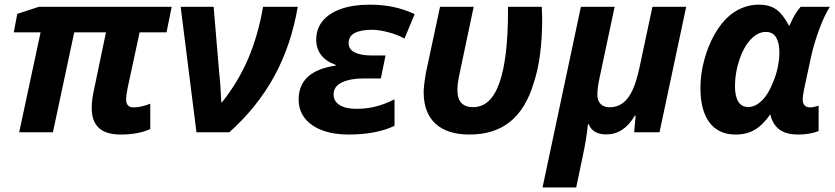

<svg xmlns="http://www.w3.org/2000/svg" viewBox="-20 -576 3634 836"><path d="M379.4 -105Q379.4 -144 389.6 -187L441.4 -435.1H303.2L210.4 0H63.5L156.7 -435.1H40L55.2 -515.6L149.4 -546.4H727.5L705.1 -435.1H587.9L535.6 -192.4Q529.3 -162.1 529.3 -141.1Q529.3 -125.5 537.4 -116.9Q545.4 -108.4 561.5 -108.4Q593.3 -108.4 634.3 -124.5V-14.2Q582 9.8 505.4 9.8Q441.4 9.8 410.4 -19Q379.4 -47.9 379.4 -105Z M766.6 -546.4H910.2L935.1 -251.5Q940.4 -209.5 943.4 -130.9H946.8Q1016.6 -218.3 1060.1 -319.3Q1103.5 -420.4 1125.5 -546.4H1276.4Q1248 -378.9 1174.3 -244.1Q1100.6 -109.4 978.5 0H835.4Z M1280.3 -142.6Q1280.3 -204.6 1320.3 -241.5Q1360.4 -278.3 1441.9 -290.5V-293.5Q1400.4 -308.1 1378.7 -335.9Q1356.9 -363.8 1356.9 -403.3Q1356.9 -450.7 1385 -484.9Q1413.1 -519 1465.6 -537.4Q1518.1 -555.7 1589.8 -555.7Q1645 -555.7 1692.6 -545.7Q1740.2 -535.6 1785.6 -514.6L1741.2 -408.2Q1709 -425.8 1669.4 -436Q1629.9 -446.3 1598.1 -446.3Q1551.3 -446.3 1524.7 -432.4Q1498 -418.5 1498 -388.2Q1498 -360.4 1525.4 -347.4Q1552.7 -334.5 1597.2 -334.5H1658.7L1638.2 -234.4H1562.5Q1505.4 -234.4 1469 -217.3Q1432.6 -200.2 1432.6 -164.6Q1432.6 -134.8 1459.2 -118.4Q1485.8 -102.1 1533.2 -102.1Q1574.2 -102.1 1613.5 -111.6Q1652.8 -121.1 1697.8 -143.6V-28.3Q1660.2 -9.8 1609.4 0Q1558.6 9.8 1497.6 9.8Q1431.6 9.8 1382.6 -8.8Q1333.5 -27.3 1306.9 -61.8Q1280.3 -96.2 1280.3 -142.6Z M1824.7 -174.8Q1824.7 -202.6 1835 -261.7L1896 -546.4H2042.5L1981.4 -257.3Q1976.1 -233.4 1973.9 -217Q1971.7 -200.7 1971.7 -184.1Q1971.7 -146 1989 -127.7Q2006.3 -109.4 2040 -109.4Q2117.2 -109.4 2154.3 -214.8Q2191.4 -318.8 2191.9 -522.9V-546.4H2338.9Q2340.8 -510.3 2340.8 -496.6Q2340.8 -325.2 2304.2 -215.8Q2270.5 -102.1 2201.2 -46.1Q2131.8 9.8 2024.4 9.8Q1927.2 9.8 1876 -37.6Q1824.7 -85 1824.7 -174.8Z M2509.3 -546.4H2656.2L2589.8 -233.4Q2581.1 -192.4 2581.1 -163.6Q2581.1 -137.2 2595.5 -123Q2609.9 -108.9 2633.8 -108.9Q2667.5 -108.9 2692.1 -127.4Q2716.8 -146 2734.4 -184.1Q2751.5 -221.2 2765.6 -287.1L2820.8 -546.4H2967.8L2851.6 0H2741.2L2747.6 -72.3H2744.1Q2696.3 9.3 2619.6 9.3Q2590.3 9.3 2571 -2Q2551.8 -13.2 2543.5 -35.2H2540Q2533.2 31.7 2516.1 110.4L2488.8 240.2H2342.3Z M3029.8 -192.9Q3029.8 -255.4 3046.9 -316.4Q3063 -376.5 3091.8 -427.2Q3120.6 -478 3157.7 -509.3Q3215.3 -555.7 3284.7 -555.7Q3331.5 -555.7 3360.8 -534.2Q3390.1 -512.7 3414.6 -465.3H3418Q3440.4 -518.6 3466.3 -546.4H3593.3Q3569.8 -509.3 3547.4 -449.2Q3524.9 -389.2 3510.7 -325.2L3481 -187Q3475.1 -157.7 3475.1 -143.6Q3475.1 -108.4 3507.8 -108.4Q3522.5 -108.4 3544.4 -115.7V-5.4Q3506.8 9.8 3455.6 9.8Q3403.3 9.8 3373.8 -12Q3344.2 -33.7 3334 -78.1Q3301.8 -31.7 3266.6 -11Q3231.4 9.8 3182.6 9.8Q3108.9 9.8 3069.3 -42.5Q3029.8 -94.7 3029.8 -192.9ZM3312.5 -155.3Q3330.1 -178.7 3343.8 -212.9Q3357.9 -244.1 3365.7 -279.5Q3373.5 -314.9 3373.5 -347.2Q3373.5 -389.2 3359.4 -413.1Q3345.2 -437 3314.5 -437Q3279.8 -437 3249 -404.5Q3218.3 -372.1 3199.2 -315.4Q3180.2 -257.8 3180.2 -201.7Q3180.2 -155.8 3195.1 -132.8Q3210 -109.9 3238.3 -109.9Q3257.3 -109.9 3276.6 -121.6Q3295.9 -133.3 3312.5 -155.3Z"/></svg>

Font: Viking Open Sans
Style: Bold Italic
Weight: 700
Italic angle: -12°
Foundry: Ascender Corporation
Version: Version 2.000